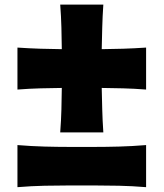

<svg xmlns="http://www.w3.org/2000/svg" viewBox="-20 -794 700 822"><path d="M237.8 -227.1Q241.7 -278.3 242.9 -325.4Q244.1 -372.6 244.6 -417.5Q200.2 -417 153.1 -415.8Q106 -414.6 54.7 -410.6V-590.3Q106 -586.9 153.1 -585.4Q200.2 -584 244.6 -583.5Q244.1 -628.9 242.9 -676Q241.7 -723.1 237.8 -774.4H422.4Q418.9 -723.1 417.7 -676Q416.5 -628.9 415.5 -583.5Q460.4 -584 507.3 -585.4Q554.2 -586.9 605.5 -590.3V-410.6Q554.2 -414.6 507.3 -415.8Q460.4 -417 415.5 -417.5Q416.5 -372.6 417.7 -325.4Q418.9 -278.3 422.4 -227.1ZM54.7 7.3V-172.9Q114.7 -168 170.7 -166.5Q226.6 -165 275.9 -165H384.3Q433.6 -165 489.5 -166.5Q545.4 -168 605.5 -172.9V7.3Q545.4 2.4 489.5 1.2Q433.6 0 384.3 0H275.9Q226.6 0 170.7 1.2Q114.7 2.4 54.7 7.3Z"/></svg>

Font: Pinar ExtraBold
Style: Regular
Weight: 800
Designer: Amin Abedi
Version: Version 3.000